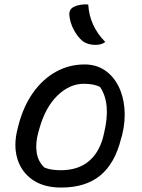

<svg xmlns="http://www.w3.org/2000/svg" viewBox="-20 -833 640 864"><path d="M361 -543Q412 -543 450.5 -517.5Q489 -492 512 -447.5Q535 -403 540 -346Q545 -289 530 -227L525 -210Q498 -99 432 -44Q366 11 255 11Q177 11 126.5 -24Q76 -59 58 -119Q40 -179 59 -253L63 -269Q85 -354 128.5 -415.5Q172 -477 231.5 -510Q291 -543 361 -543ZM357 -456Q293 -456 238 -402.5Q183 -349 156 -250L152 -236Q139 -188 145 -147Q151 -106 180 -79Q197 -72 215.5 -69.5Q234 -67 253 -67Q331 -67 379 -107Q427 -147 445 -220L448 -233Q481 -367 430 -442Q402 -456 357 -456ZM377 -813Q383 -715 454 -644Q444 -637 433.5 -634Q423 -631 410 -631Q376 -631 353 -647Q329 -667 312 -699Q295 -731 292 -765Q291 -777 296 -787Q301 -797 314 -803Q339 -815 377 -813Z"/></svg>

Font: Recursive Mn Csl St
Style: Italic
Weight: 400
Italic angle: -15°
Monospace: yes
Version: Version 1.079;hotconv 1.0.112;makeotfexe 2.5.65598; ttfautoh